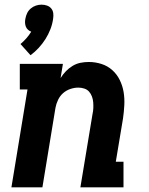

<svg xmlns="http://www.w3.org/2000/svg" viewBox="-20 -804 640 824"><path d="M111 -567 68 -615Q81 -626 93 -639.5Q105 -653 114 -668Q114 -668 114 -668Q114 -668 114 -668Q106 -671 100 -676.5Q94 -682 91 -689.5Q88 -697 87.5 -706Q87 -715 89 -724Q91 -736 96.5 -747.5Q102 -759 112 -767.5Q122 -776 134 -780Q146 -784 158 -784Q171 -784 182 -780Q193 -776 200 -767.5Q207 -759 208.5 -747.5Q210 -736 208 -724Q205 -701 196.5 -679Q188 -657 175.5 -637Q163 -617 146.5 -599Q130 -581 111 -567ZM29 0 98 -420H65V-530H250L240 -469Q250 -485 263 -498.5Q276 -512 292 -521.5Q308 -531 325.5 -534.5Q343 -538 361 -538Q389 -538 415.5 -529.5Q442 -521 462 -503Q482 -485 494 -460.5Q506 -436 510.5 -409Q515 -382 513.5 -353Q512 -324 508 -296L477 -110H510V0H325L377 -314Q380 -327 380.5 -340Q381 -353 380 -365.5Q379 -378 374.5 -390Q370 -402 362 -411Q354 -420 341.5 -424Q329 -428 316 -428Q299 -428 281.5 -422Q264 -416 250.5 -404Q237 -392 229 -375Q221 -358 218 -341L162 0Z"/></svg>

Font: Iosevka Slab XBdEx
Style: Italic
Weight: 800
Width: 7
Italic angle: -9°
Monospace: yes
Designer: Belleve Invis
Foundry: Belleve Invis
Version: Version 11.1.1; ttfautohint (v1.8.3)